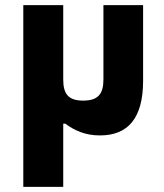

<svg xmlns="http://www.w3.org/2000/svg" viewBox="-20 -520 640 750"><path d="M71 210H227V-37H235C270 -11 312 9 370 9C480 9 539 -58 539 -205V-500H384V-209C384 -152 362 -127 305 -127C248 -127 227 -152 227 -209V-500H71Z"/></svg>

Font: LT Wave Mono Black
Style: Regular
Weight: 900
Designer: Daniel Lyons
Version: Version 2.5 (Glyphs App)